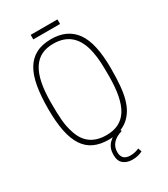

<svg xmlns="http://www.w3.org/2000/svg" viewBox="-257 -996 1151 1317"><g transform="rotate(-30 318.0 -337.5)"><path d="M318 8Q252 8 203.5 -14Q155 -36 123.5 -83.5Q92 -131 77 -205Q62 -279 62 -383Q62 -482 75 -558Q88 -634 118 -685Q148 -736 197 -762Q246 -788 318 -788Q446 -788 510 -698.5Q574 -609 574 -410Q574 -333 569 -275Q564 -217 552 -173.5Q540 -130 521.5 -99Q503 -68 476 -44Q417 8 318 8ZM321 -27Q431 -27 483.5 -109Q536 -191 536 -370Q536 -429 534 -475.5Q532 -522 523 -565Q486 -753 315 -753Q261 -753 221 -733.5Q181 -714 154 -672.5Q127 -631 113.5 -566Q100 -501 100 -410Q100 -367 101 -333Q102 -299 104.5 -270.5Q107 -242 112 -217.5Q117 -193 125 -169Q168 -27 319 -27ZM389 208Q348 208 320 186Q292 164 292 114Q292 61 323.5 28Q355 -5 412 -25L423 0Q324 30 324 111Q324 142 340.5 159Q357 176 391 176Q429 176 461 161L471 189Q437 208 389 208ZM424 -847H212V-883H424Z"/></g></svg>

Font: Tanohe Sans ExtraLight
Style: Regular
Weight: 250
Designer: Village Type and Design LLC & Cristiano Sobral
Foundry: Cooper Hewitt Smithsonian Design Museum
Version: Version 1.00;May 30, 2020;FontCreator 12.0.0.2522 64-bit; tt